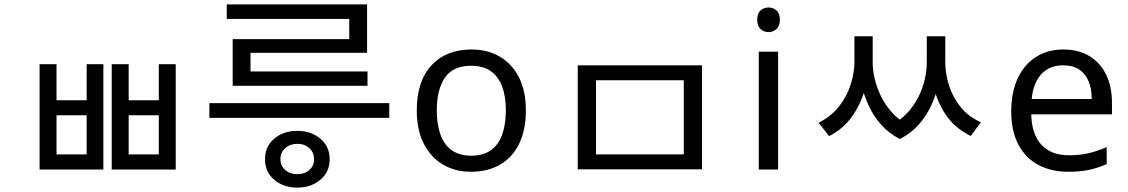

<svg xmlns="http://www.w3.org/2000/svg" viewBox="-20 -771 5127 873"><path d="M160 -479H237V-315H374V-479H450V0H160ZM237 -247V-69H374V-247ZM488 -479H565V-315H702V-479H779V0H488ZM565 -247V-69H702V-247Z M1332 82Q1269 82 1227 46.5Q1185 11 1185 -47Q1185 -105 1227 -140.5Q1269 -176 1332 -176Q1394 -176 1436.5 -140.5Q1479 -105 1479 -47Q1479 11 1436.5 46.5Q1394 82 1332 82ZM1332 21Q1365 21 1386.5 2Q1408 -17 1408 -47Q1408 -78 1386.5 -97.5Q1365 -117 1332 -117Q1299 -117 1277 -97.5Q1255 -78 1255 -47Q1255 -17 1277 2Q1299 21 1332 21ZM1750 -235H932V-302H1750ZM1651 -381H1038V-593H1568V-707H1649V-531H1119V-446H1651ZM1649 -685H1011V-751H1649Z M2371 -269Q2371 -180 2340.5 -117.5Q2310 -55 2254 -22.5Q2198 10 2121 10Q2050 10 1994.5 -22.5Q1939 -55 1907 -117.5Q1875 -180 1875 -269Q1875 -402 1942 -474Q2009 -546 2124 -546Q2197 -546 2252.5 -513.5Q2308 -481 2339.5 -419.5Q2371 -358 2371 -269ZM1966 -269Q1966 -206 1982.5 -159.5Q1999 -113 2034 -88Q2069 -63 2123 -63Q2177 -63 2212 -88Q2247 -113 2263.5 -159.5Q2280 -206 2280 -269Q2280 -333 2263 -378Q2246 -423 2211.5 -447.5Q2177 -472 2122 -472Q2040 -472 2003 -418Q1966 -364 1966 -269Z M2607 -474H3172V-1H2607ZM3089 -406H2690V-69H3089Z M3518 -536V0H3430V-536ZM3475 -737Q3495 -737 3510.5 -723.5Q3526 -710 3526 -681Q3526 -653 3510.5 -639Q3495 -625 3475 -625Q3453 -625 3438 -639Q3423 -653 3423 -681Q3423 -710 3438 -723.5Q3453 -737 3475 -737Z M3865 -606H3930V-489Q3930 -427 3911.5 -361.5Q3893 -296 3853.5 -240.5Q3814 -185 3750 -152L3702 -213Q3760 -242 3796 -288.5Q3832 -335 3848.5 -388.5Q3865 -442 3865 -489ZM3886 -606H3948V-486Q3948 -451 3957.5 -411.5Q3967 -372 3986 -333Q4005 -294 4035.5 -260Q4066 -226 4108 -203L4071 -139Q4021 -165 3986 -204.5Q3951 -244 3929 -292.5Q3907 -341 3896.5 -390.5Q3886 -440 3886 -486ZM4194 -606H4257V-486Q4257 -439 4246.5 -388.5Q4236 -338 4213.5 -290Q4191 -242 4155.5 -202.5Q4120 -163 4071 -139L4033 -203Q4089 -233 4125 -281Q4161 -329 4177.5 -383Q4194 -437 4194 -486ZM4213 -606H4278V-489Q4278 -437 4294.5 -384Q4311 -331 4346.5 -286Q4382 -241 4440 -215L4394 -153Q4329 -184 4289 -237.5Q4249 -291 4231 -356.5Q4213 -422 4213 -489Z M4815 -546Q4884 -546 4933.5 -516Q4983 -486 5009.5 -431.5Q5036 -377 5036 -304V-251H4669Q4671 -160 4715.5 -112.5Q4760 -65 4840 -65Q4891 -65 4930.5 -74.5Q4970 -84 5012 -102V-25Q4971 -7 4931 1.5Q4891 10 4836 10Q4760 10 4701.5 -21Q4643 -52 4610.5 -113.5Q4578 -175 4578 -264Q4578 -352 4607.5 -415Q4637 -478 4690.5 -512Q4744 -546 4815 -546ZM4814 -474Q4751 -474 4714.5 -433.5Q4678 -393 4671 -321H4944Q4944 -367 4930 -401Q4916 -435 4887.5 -454.5Q4859 -474 4814 -474Z"/></svg>

Font: korean115
Style: Regular
Weight: 400
Designer: Monotype Design Team
Foundry: Monotype Imaging Inc.
Version: Version 2.013